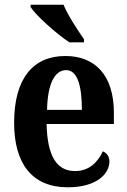

<svg xmlns="http://www.w3.org/2000/svg" viewBox="-20 -786 540 816"><path d="M275 -606H337V-619C311 -657 268 -721 250 -766H110V-756C132 -721 220 -642 275 -606ZM268 10C392 10 445 -48 445 -100C445 -122 433 -136 417 -143C396 -97 359 -59 299 -59C222 -59 181 -121 178 -259H464V-307C464 -465 385 -548 258 -548C120 -548 40 -452 40 -264C40 -90 117 10 268 10ZM328 -319H180C182 -428 212 -488 261 -488C309 -488 328 -422 328 -319Z"/></svg>

Font: Noto Serif Bengali Condensed
Style: Bold
Weight: 700
Width: 3
Designer: Juan Bruce, Universal Thirst, Indian Type Foundry and the Monotype Design Team.
Foundry: Monotype Imaging Inc.
Version: Version 2.003